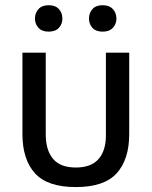

<svg xmlns="http://www.w3.org/2000/svg" viewBox="-20 -719 591 748"><path d="M275.4 9.8Q386.2 9.8 434.8 -44.2Q483.4 -98.1 483.4 -196.8V-513.7H392.6V-195.8Q393.6 -134.3 364.7 -100.3Q335.9 -66.4 275.4 -66.4Q214.8 -66.4 186.5 -100.3Q158.2 -134.3 158.2 -195.8V-513.7H67.4V-196.8Q67.4 -98.1 116 -44.2Q164.6 9.8 275.4 9.8ZM116.2 -646.5Q116.2 -625.5 129.9 -610.6Q143.6 -595.7 169.4 -595.7Q195.8 -595.7 209.5 -610.6Q223.1 -625.5 223.1 -646.5Q223.1 -668.5 209.5 -683.6Q195.8 -698.7 169.4 -698.7Q143.6 -698.7 129.9 -683.6Q116.2 -668.5 116.2 -646.5ZM326.7 -646.5Q326.7 -625.5 340.1 -610.6Q353.5 -595.7 379.9 -595.7Q405.8 -595.7 419.7 -610.6Q433.6 -625.5 433.6 -646.5Q433.6 -668.5 419.7 -683.6Q405.8 -698.7 379.9 -698.7Q353.5 -698.7 340.1 -683.6Q326.7 -668.5 326.7 -646.5Z"/></svg>

Font: Roboto Flex
Style: Regular
Weight: 400
Designer: Berlow after Robertson
Foundry: Google
Version: Version 3.200;gftools[0.9.32]